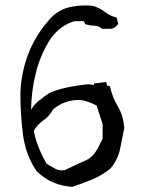

<svg xmlns="http://www.w3.org/2000/svg" viewBox="-20 -702 543 718"><path d="M298.3 -681.6Q312 -681.6 327.1 -680.2Q352.1 -672.9 371.6 -657.7Q391.1 -642.6 413.6 -637.2L416.5 -636.2L421.9 -613.3Q418 -607.4 414.6 -604Q404.8 -594.2 391.1 -594.2H361.3L359.9 -595.7Q347.7 -606 333 -606Q315.4 -606 298.8 -611.8L293.5 -622.6H257.8Q219.2 -610.8 190.9 -582.5Q181.2 -572.8 171.4 -560.5Q131.8 -500.5 114.3 -430.2Q97.2 -363.8 96.2 -291.5Q106.4 -309.6 124 -324.2Q144 -340.3 164.6 -354.5Q198.7 -368.7 235.6 -376Q272.5 -383.3 309.6 -387.2L331.5 -384.3V-384.8V-389.6L377 -395.5L380.4 -382.3L391.1 -379.4L392.1 -376Q400.4 -337.9 420.7 -304Q440.9 -270 444.8 -224.1L429.2 -145.5Q420.9 -105 392.6 -71.3Q359.4 -44.9 323.2 -30.3Q288.1 -15.6 250.5 -3.4Q212.4 -5.4 178.5 -20Q144.5 -34.7 116.7 -62Q75.7 -123 65.9 -199Q56.2 -274.9 56.2 -353.5Q59.1 -428.7 84.2 -496.1Q109.4 -563.5 156.7 -619.6Q190.4 -662.1 234.9 -673.8Q265.6 -681.6 298.3 -681.6ZM341.3 -307.1Q322.8 -317.4 302.7 -323.2Q287.1 -328.1 275.4 -328.1Q271.5 -328.1 267.1 -328.1Q263.7 -328.1 253.4 -326.7Q210.9 -320.8 178.2 -292.5Q165 -267.6 140.6 -250.5Q119.1 -235.4 106.4 -212.9Q112.8 -179.2 125.5 -148.4Q138.2 -117.2 154.3 -89.8Q170.4 -79.6 186 -71.3Q197.3 -64.9 212.4 -64.9Q217.3 -64.9 222.2 -65.9L307.1 -105.5Q329.1 -118.2 341.3 -140.1Q354.5 -163.1 363.8 -183.6V-237.3Z"/></svg>

Font: Bakudai
Style: Medium
Weight: 500
Version: Version 1.48